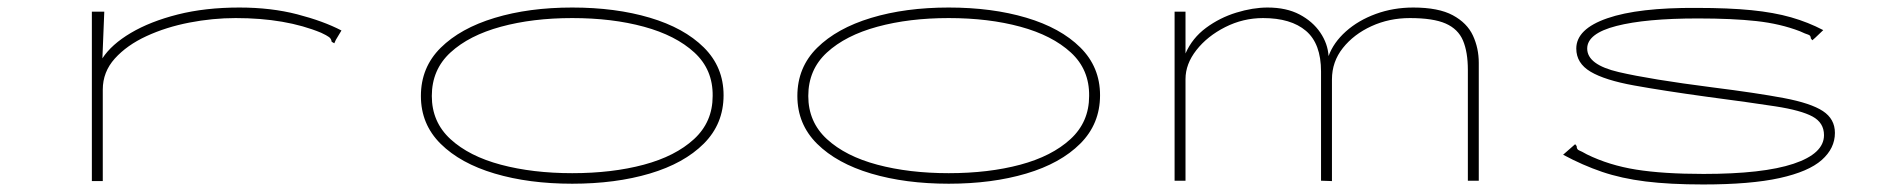

<svg xmlns="http://www.w3.org/2000/svg" viewBox="-20 -480 5040 510"><path d="M224 -449H257L252 -325Q276 -362 327.5 -392.5Q379 -423 452 -441.5Q525 -460 616 -460Q700 -460 769.5 -442Q839 -424 887 -399L872 -374L868 -365L861 -369Q860 -377 854 -381.5Q848 -386 833 -393Q739 -432 606 -432Q545 -432 483 -420Q421 -408 369 -384Q317 -360 285 -324.5Q253 -289 253 -242V1H224Z M1500 8Q1385 8 1294 -19Q1203 -46 1150.5 -98Q1098 -150 1098 -225Q1098 -301 1150.5 -353Q1203 -405 1294 -432.5Q1385 -460 1500 -460Q1615 -460 1706 -433Q1797 -406 1849.5 -354Q1902 -302 1902 -227Q1902 -151 1849.5 -98.5Q1797 -46 1706 -19Q1615 8 1500 8ZM1500 -20Q1606 -20 1690 -42.5Q1774 -65 1823.5 -110.5Q1873 -156 1873 -225Q1874 -295 1824.5 -340.5Q1775 -386 1690.5 -409Q1606 -432 1500 -432Q1395 -432 1310.5 -409Q1226 -386 1176.5 -340.5Q1127 -295 1127 -225Q1127 -156 1176.5 -110.5Q1226 -65 1310.5 -42.5Q1395 -20 1500 -20Z M2500 8Q2385 8 2294 -19Q2203 -46 2150.5 -98Q2098 -150 2098 -225Q2098 -301 2150.5 -353Q2203 -405 2294 -432.5Q2385 -460 2500 -460Q2615 -460 2706 -433Q2797 -406 2849.5 -354Q2902 -302 2902 -227Q2902 -151 2849.5 -98.5Q2797 -46 2706 -19Q2615 8 2500 8ZM2500 -20Q2606 -20 2690 -42.5Q2774 -65 2823.5 -110.5Q2873 -156 2873 -225Q2874 -295 2824.5 -340.5Q2775 -386 2690.5 -409Q2606 -432 2500 -432Q2395 -432 2310.5 -409Q2226 -386 2176.5 -340.5Q2127 -295 2127 -225Q2127 -156 2176.5 -110.5Q2226 -65 2310.5 -42.5Q2395 -20 2500 -20Z M3100 0V-449H3129V-338Q3147 -379 3183.5 -406Q3220 -433 3264 -446.5Q3308 -460 3347 -460Q3397 -460 3432 -441.5Q3467 -423 3487 -393.5Q3507 -364 3509 -331Q3522 -367 3555 -396.5Q3588 -426 3634.5 -443Q3681 -460 3734 -460Q3801 -460 3839 -439.5Q3877 -419 3892.5 -385.5Q3908 -352 3908 -313V0H3879V-294Q3879 -342 3866 -372.5Q3853 -403 3820 -417.5Q3787 -432 3725 -432Q3670 -432 3623 -410.5Q3576 -389 3547 -352.5Q3518 -316 3518 -269V1L3489 0V-290Q3489 -364 3449 -398Q3409 -432 3335 -432Q3282 -432 3234.5 -408Q3187 -384 3158 -347Q3129 -310 3129 -270V0Z M4504 10Q4415 10 4351 2Q4287 -6 4235.5 -23.5Q4184 -41 4132 -69L4164 -97L4168 -92Q4168 -83 4174.5 -80.5Q4181 -78 4195 -70Q4254 -41 4326 -29.5Q4398 -18 4505 -18Q4663 -18 4744 -45Q4825 -72 4825 -121Q4825 -154 4794.5 -170.5Q4764 -187 4696 -197.5Q4628 -208 4514 -223Q4398 -239 4320.5 -253Q4243 -267 4205 -289.5Q4167 -312 4167 -351Q4167 -403 4249.5 -431.5Q4332 -460 4486 -459Q4572 -459 4632 -453Q4692 -447 4737.5 -434Q4783 -421 4823 -400L4802 -380L4794 -373L4790 -378Q4790 -386 4783 -388Q4776 -390 4761 -397Q4709 -417 4645.5 -424Q4582 -431 4490 -431Q4351 -431 4273.5 -411Q4196 -391 4196 -351Q4196 -308 4280 -288.5Q4364 -269 4528 -248Q4647 -233 4718.5 -219.5Q4790 -206 4822 -185Q4854 -164 4854 -127Q4854 -86 4819 -55Q4784 -24 4707 -7Q4630 10 4504 10Z"/></svg>

Font: Inconsolata UltraExpanded ExtraLight
Style: Regular
Weight: 200
Width: 9
Monospace: yes
Designer: Raph Levien, Cyreal, Brenton Simpson
Foundry: Raph Levien, Cyreal, Google
Version: Version 3.001; ttfautohint (v1.8.2.53-6de2)